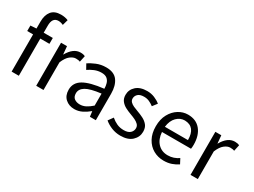

<svg xmlns="http://www.w3.org/2000/svg" viewBox="-55 -1447 2770 2097"><g transform="rotate(30 1330.5 -398.0)"><path d="M33 -469V-538L107 -543V-630Q107 -713 145.5 -761Q184 -809 265 -809Q316 -809 356 -792L336 -721Q304 -736 275 -736Q197 -736 198 -629V-543H313V-469H198V0H107V-469Z M417 0V-543H492L501 -444H503Q567 -557 657 -557Q693 -557 715 -545L698 -466Q680 -475 645 -475Q611 -475 574 -446Q537 -417 509 -349V0Z M903 13Q835 13 790 -27.5Q745 -68 745 -141Q745 -230 825.5 -277.5Q906 -325 1078 -344Q1078 -379 1068.5 -410.5Q1059 -442 1035 -461.5Q1011 -481 966 -481Q919 -481 877.5 -463.5Q836 -446 803 -423L768 -486Q805 -511 860 -534Q915 -557 981 -557Q1081 -557 1125 -496Q1169 -435 1169 -334V0H1094L1086 -65H1083Q1044 -32 998.5 -9.5Q953 13 903 13ZM929 -61Q968 -61 1003.5 -79Q1039 -97 1078 -132V-283Q943 -267 888 -233.5Q833 -200 833 -147Q833 -101 861 -81Q889 -61 929 -61Z M1483 13Q1425 13 1372.5 -8Q1320 -29 1281 -62L1325 -123Q1360 -93 1398.5 -75.5Q1437 -58 1486 -58Q1540 -58 1566.5 -83Q1593 -108 1593 -143Q1593 -171 1574.5 -189.5Q1556 -208 1528 -221.5Q1500 -235 1469 -246Q1430 -260 1394 -278.5Q1358 -297 1334.5 -327Q1311 -357 1311 -403Q1311 -468 1360 -512.5Q1409 -557 1498 -557Q1548 -557 1591.5 -539Q1635 -521 1666 -495L1622 -438Q1595 -459 1565 -472.5Q1535 -486 1499 -486Q1447 -486 1422.5 -462.5Q1398 -439 1398 -407Q1398 -382 1414.5 -365Q1431 -348 1457.5 -336Q1484 -324 1515 -313Q1555 -299 1592.5 -280Q1630 -261 1655 -230.5Q1680 -200 1680 -148Q1680 -82 1629.5 -34.5Q1579 13 1483 13Z M2029 13Q1957 13 1898 -20.5Q1839 -54 1804 -118Q1769 -182 1769 -271Q1769 -360 1804 -424Q1839 -488 1894.5 -522.5Q1950 -557 2012 -557Q2116 -557 2172.5 -487.5Q2229 -418 2229 -302Q2229 -272 2225 -250H1859Q1865 -162 1913.5 -111Q1962 -60 2039 -60Q2079 -60 2112 -71.5Q2145 -83 2175 -103L2207 -42Q2172 -18 2128 -2.5Q2084 13 2029 13ZM1858 -315H2149Q2149 -480 2014 -484Q1956 -484 1912 -440Q1868 -396 1858 -315Z M2363 0V-543H2438L2447 -444H2449Q2513 -557 2603 -557Q2639 -557 2661 -545L2644 -466Q2626 -475 2591 -475Q2557 -475 2520 -446Q2483 -417 2455 -349V0Z"/></g></svg>

Font: Gothic Nguyen
Style: Regular
Weight: 400
Designer: MORI Takayuki
Version: Version 1.220;July 21, 2023;FontCreator 14.0.0.2814 64-bit